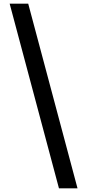

<svg xmlns="http://www.w3.org/2000/svg" viewBox="-20 -819 479 1055"><path d="M135 -799H33L304 216H406Z"/></svg>

Font: Noto Sans Sinhala UI Condensed SemiBold
Style: Regular
Weight: 600
Width: 3
Designer: Jelle Bosma - Monotype Design Team
Foundry: Monotype Imaging Inc.
Version: Version 2.006